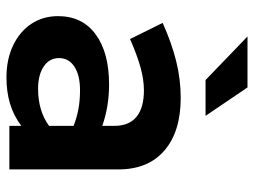

<svg xmlns="http://www.w3.org/2000/svg" viewBox="-116 -662 787 595"><g transform="rotate(90 277.5 -364.5)"><path d="M220 9Q164 9 121 -11.5Q78 -32 54 -68Q30 -104 30 -151Q30 -226 86.5 -267.5Q143 -309 242 -309Q310 -309 370 -288V-326Q370 -371 342 -394Q314 -417 260 -417Q227 -417 189 -406.5Q151 -396 101 -374L51 -475Q113 -503 169.5 -517Q226 -531 283 -531Q388 -531 446.5 -480.5Q505 -430 505 -338V0H370V-37Q338 -13 301 -2Q264 9 220 9ZM160 -154Q160 -124 186 -106.5Q212 -89 255 -89Q289 -89 318 -97.5Q347 -106 370 -123V-199Q345 -209 318 -214Q291 -219 260 -219Q213 -219 186.5 -201.5Q160 -184 160 -154ZM228 -608 93 -738H251L339 -608Z"/></g></svg>

Font: Red Hat Display ExtraBold
Style: Regular
Weight: 800
Designer: Pentagram, MCKL
Foundry: Pentagram, MCKL
Version: Version 1.023